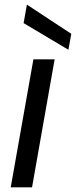

<svg xmlns="http://www.w3.org/2000/svg" viewBox="-20 -802 325 822"><path d="M25.9 0 123 -547.9H213.9L117.2 0ZM81.1 -703.1 95.2 -782.2 285.2 -657.2 272.9 -588.9Z"/></svg>

Font: Poppins
Style: Italic
Weight: 400
Italic angle: -10°
Designer: Ninad Kale (Devanagari), Jonny Pinhorn (Latin)
Foundry: Indian Type Foundry
Version: Version 3.200;PS 1.000;hotconv 16.6.54;makeotf.lib2.5.65590